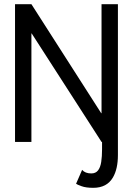

<svg xmlns="http://www.w3.org/2000/svg" viewBox="-20 -680 629 920"><path d="M469 0H466.5L132 -519.5H130.5V0H52V-660H130.5L465 -137.5H466.5V-660H545V63Q545 129.5 521 170.5Q492 220 427 220Q392 220 370.8 212.2Q349.5 204.5 344.5 200.5L373.5 134Q388 151 417.5 151Q438.5 151 449.8 136.5Q461 122 465 96Q469 70 469 36Z"/></svg>

Font: Lucymar Sans
Style: Regular
Weight: 400
Foundry: The League of Moveable Type (original font) / Main changes by Cristiano Sobral with portions from Mirco Monsees
Version: Version 2.001;August 30, 2020;FontCreator 13.0.0.2681 64-bit